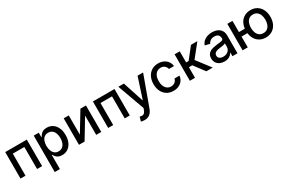

<svg xmlns="http://www.w3.org/2000/svg" viewBox="147 -1887 5136 3425"><g transform="rotate(-30 2715.0 -174.5)"><path d="M71.4 0V-545.5H516.3V0H412.3V-453.8H174.7V0Z M658.7 204.5V-545.5H762.4V-457H771.3Q780.5 -474.1 797.9 -496.4Q815.3 -518.8 846.2 -535.7Q877.1 -552.6 927.9 -552.6Q994 -552.6 1045.8 -519.2Q1097.7 -485.8 1127.3 -422.9Q1157 -360.1 1157 -271.7Q1157 -183.2 1127.5 -120.2Q1098 -57.2 1046.5 -23.3Q995 10.7 929 10.7Q879.3 10.7 847.8 -6Q816.4 -22.7 798.7 -45.1Q780.9 -67.5 771.3 -84.9H764.9V204.5ZM762.8 -272.7Q762.8 -215.2 779.5 -171.9Q796.2 -128.6 827.8 -104.2Q859.4 -79.9 905.2 -79.9Q952.8 -79.9 984.7 -105.3Q1016.7 -130.7 1033.2 -174.4Q1049.7 -218 1049.7 -272.7Q1049.7 -326.7 1033.6 -369.7Q1017.4 -412.6 985.3 -437.5Q953.1 -462.4 905.2 -462.4Q859 -462.4 827.2 -438.6Q795.5 -414.8 779.1 -372.2Q762.8 -329.5 762.8 -272.7Z M1380 -148.8 1620.4 -545.5H1734.7V0H1630.7V-397L1391.3 0H1275.9V-545.5H1380Z M1877.5 0V-545.5H2322.4V0H2218.4V-453.8H1980.8V0Z M2512.1 204.5Q2488.3 204.5 2468.8 200.8Q2449.2 197.1 2439.6 192.8L2465.2 105.8Q2494.3 113.6 2517 112.6Q2539.8 111.5 2557.4 95.5Q2574.9 79.5 2588.4 43.3L2601.6 7.1L2402 -545.5H2515.6L2653.8 -122.2H2659.4L2797.6 -545.5H2911.6L2686.8 72.8Q2671.2 115.4 2647 145.1Q2622.9 174.7 2589.5 189.6Q2556.1 204.5 2512.1 204.5Z M3221.9 11Q3142.8 11 3085.8 -25Q3028.8 -61.1 2998.2 -124.6Q2967.7 -188.2 2967.7 -270.2Q2967.7 -353.3 2998.9 -417.1Q3030.2 -480.8 3087 -516.7Q3143.8 -552.6 3220.9 -552.6Q3283 -552.6 3331.7 -529.7Q3380.3 -506.7 3410.3 -465.6Q3440.3 -424.4 3446 -369.3H3342.7Q3334.2 -407.7 3303.8 -435.4Q3273.4 -463.1 3222.7 -463.1Q3178.3 -463.1 3145.1 -439.8Q3111.9 -416.5 3093.4 -373.8Q3074.9 -331 3074.9 -272.7Q3074.9 -213.1 3093 -169.7Q3111.2 -126.4 3144.4 -102.6Q3177.6 -78.8 3222.7 -78.8Q3252.8 -78.8 3277.5 -90Q3302.2 -101.2 3319.1 -122.2Q3335.9 -143.1 3342.7 -172.6H3446Q3440.3 -119.7 3411.6 -78.1Q3382.8 -36.6 3334.7 -12.8Q3286.6 11 3221.9 11Z M3560 0V-545.5H3666.2V-316.8H3717.3L3897.4 -545.5H4028.8L3817.5 -280.2L4031.2 0H3899.5L3735.1 -218H3666.2V0Z M4272 12.1Q4220.2 12.1 4178.3 -7.3Q4136.4 -26.6 4112 -63.6Q4087.7 -100.5 4087.7 -154.1Q4087.7 -200.3 4105.5 -230.1Q4123.2 -259.9 4153.4 -277.3Q4183.6 -294.7 4220.9 -303.6Q4258.2 -312.5 4296.9 -317.1Q4345.9 -322.8 4376.4 -326.5Q4407 -330.3 4420.8 -338.8Q4434.7 -347.3 4434.7 -366.5V-369Q4434.7 -415.5 4408.6 -441.1Q4382.5 -466.6 4331 -466.6Q4277.3 -466.6 4246.6 -443Q4215.9 -419.4 4204.2 -390.6L4104.4 -413.4Q4122.2 -463.1 4156.4 -493.8Q4190.7 -524.5 4235.4 -538.5Q4280.2 -552.6 4329.5 -552.6Q4362.2 -552.6 4399 -544.9Q4435.7 -537.3 4467.9 -517Q4500 -496.8 4520.6 -459.3Q4541.2 -421.9 4541.2 -362.2V0H4437.5V-74.6H4433.2Q4422.9 -54 4402.3 -34.1Q4381.7 -14.2 4349.4 -1.1Q4317.1 12.1 4272 12.1ZM4295.1 -73.2Q4339.1 -73.2 4370.6 -90.6Q4402 -108 4418.5 -136.2Q4435 -164.4 4435 -196.7V-267Q4429.3 -261.4 4413.2 -256.6Q4397 -251.8 4376.4 -248.4Q4355.8 -245 4336.3 -242.4Q4316.8 -239.7 4303.6 -237.9Q4272.7 -234 4247.3 -224.8Q4221.9 -215.6 4206.9 -198.3Q4191.8 -181.1 4191.8 -152.7Q4191.8 -113.3 4220.9 -93.2Q4250 -73.2 4295.1 -73.2Z M4957 -314.6V-222.3H4666.2V-314.6ZM4752.5 -545.5V0H4646.3V-545.5ZM5123.2 11Q5047.2 11 4990.4 -24.5Q4933.6 -60 4902.3 -123.4Q4871.1 -186.8 4871.1 -270.6Q4871.1 -355.1 4902.3 -418.5Q4933.6 -481.9 4990.4 -517.2Q5047.2 -552.6 5123.2 -552.6Q5199.6 -552.6 5256.2 -517.2Q5312.9 -481.9 5344.3 -418.5Q5375.7 -355.1 5375.7 -270.6Q5375.7 -186.8 5344.3 -123.4Q5312.9 -60 5256.2 -24.5Q5199.6 11 5123.2 11ZM5123.2 -79.9Q5174.7 -79.9 5207.6 -106Q5240.4 -132.1 5256 -175.4Q5271.7 -218.8 5271.7 -270.6Q5271.7 -322.8 5256 -366.3Q5240.4 -409.8 5207.6 -436.1Q5174.7 -462.4 5123.2 -462.4Q5072.1 -462.4 5039.1 -436.1Q5006 -409.8 4990.4 -366.3Q4974.8 -322.8 4974.8 -270.6Q4974.8 -218.8 4990.4 -175.4Q5006 -132.1 5039.1 -106Q5072.1 -79.9 5123.2 -79.9Z"/></g></svg>

Font: InterMG Medium
Style: Regular
Weight: 500
Designer: Rasmus Andersson
Foundry: rsms
Version: Version 3.019;December 26, 2023;FontCreator 15.0.0.2955 64-b